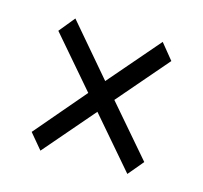

<svg xmlns="http://www.w3.org/2000/svg" viewBox="-60 -545 473 448"><g transform="rotate(15 176.5 -320.5)"><path d="M72 -161 41 -198 145 -320 40 -442 71 -480 176 -357 282 -480 313 -442 208 -320 313 -198 282 -161 177 -283Z"/></g></svg>

Font: Arsenal
Style: Regular
Weight: 400
Designer: Andrij Shevchenko
Foundry: Stairsfor
Version: Version 2.001;PS 002.001;hotconv 1.0.88;makeotf.lib2.5.64775